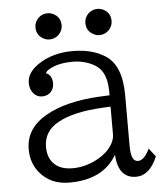

<svg xmlns="http://www.w3.org/2000/svg" viewBox="-53 -783 727 849"><g transform="rotate(-5 310.0 -359.0)"><path d="M189.5 -736.3Q202.1 -736.3 213.9 -731Q247.1 -714.8 247.1 -678.2Q247.1 -654.3 230 -637.2Q212.9 -620.1 188.5 -620.1Q173.8 -620.1 161.1 -627.4Q130.9 -644 130.9 -678.7Q130.9 -704.1 149.9 -721.2Q166 -736.3 189.5 -736.3ZM411.1 -736.3Q423.3 -736.3 435.5 -731Q468.8 -714.8 468.8 -678.2Q468.8 -654.3 451.7 -637.2Q434.6 -620.1 410.2 -620.1Q395.5 -620.1 382.8 -627.4Q352.5 -644 352.5 -678.7Q352.5 -704.1 371.6 -721.2Q387.7 -736.3 411.1 -736.3ZM431.2 -351.1V-366.2Q431.2 -437.5 399.9 -470.7Q383.8 -487.8 354.5 -499.5Q319.8 -513.2 282.7 -513.2Q223.1 -513.2 184.6 -494.1Q165 -484.9 159.2 -473.1Q187 -462.4 187 -424.8Q187 -406.7 177.2 -393.1Q162.1 -372.1 133.8 -372.1Q111.3 -372.1 96.2 -389.2Q80.1 -407.7 80.1 -436.5Q80.1 -483.9 135.7 -519.5Q198.2 -560.1 285.6 -560.1Q372.1 -560.1 430.2 -522.5Q500 -477.1 500 -345.2V-120.1Q500 -50.8 531.2 -50.8Q559.1 -50.8 583 -101.1L611.8 -64Q577.1 18.1 517.1 18.1Q438.5 18.1 432.1 -86.9Q371.1 18.1 221.2 18.1Q135.7 18.1 87.4 -43Q54.2 -85.4 54.2 -144Q54.2 -237.3 147.5 -290Q237.8 -341.8 389.2 -349.1ZM431.2 -300.8 394 -298.8Q266.1 -292 197.3 -253.9Q131.3 -217.8 131.3 -147.9Q131.3 -102.5 155.8 -75.7Q184.1 -43.9 240.2 -43.9Q295.4 -43.9 346.2 -70.3Q399.9 -98.1 421.4 -139.6Q431.2 -159.2 431.2 -178.2Z"/></g></svg>

Font: BIZ UDPMincho
Style: Regular
Weight: 400
Designer: TypeBank Co., Ltd.
Foundry: Morisawa Inc.
Version: Version 1.06